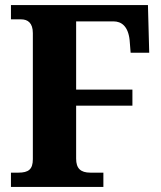

<svg xmlns="http://www.w3.org/2000/svg" viewBox="-20 -734 634 754"><path d="M23 0H386V-56H335C296 -56 279 -73 279 -111V-319H500V-382H279V-650H426C456 -650 483 -632 489 -577L493 -527H566L561 -714H23V-658H63C89 -658 109 -644 109 -604V-109C109 -69 92 -56 52 -56H23Z"/></svg>

Font: Noto Serif Hebrew SemiCondensed ExtraBold
Style: Regular
Weight: 800
Width: 4
Designer: Monotype Design Team
Foundry: Monotype Imaging Inc.
Version: Version 2.004